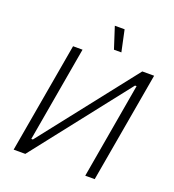

<svg xmlns="http://www.w3.org/2000/svg" viewBox="-158 -1022 1038 1144"><g transform="rotate(20 361.0 -450.0)"><path d="M59 0H133L608 -606H618L513 0H573L695 -700H620L146 -96H136L241 -700H181ZM417 -764H464L435 -900H373Z"/></g></svg>

Font: Fixel Display 20240404 Light
Style: Italic
Weight: 300
Italic angle: -10°
Designer: AlfaBravo + MacPaw
Foundry: Kyrylo Tkachov, Marchela Mozhyna, Serhii Makarenko, Maria Weinstein, Zakhar Kryvoshyya
Version: Version 1.211;Glyphs 3.2 (3225)